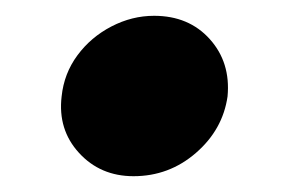

<svg xmlns="http://www.w3.org/2000/svg" viewBox="-20 -420 356 243"><path d="M58 -298Q61 -327 78 -350Q95 -373 121 -386.5Q147 -400 175 -400Q219 -400 245.5 -370.5Q272 -341 268 -298Q262 -256 228 -226.5Q194 -197 149 -197Q107 -197 80 -226.5Q53 -256 58 -298Z"/></svg>

Font: Aleo ExtraBold
Style: Italic
Weight: 800
Italic angle: -7°
Designer: Alessio Laiso
Foundry: Alessio Laiso
Version: Version 2.001;gftools[0.9.29]